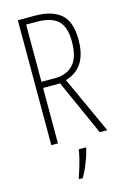

<svg xmlns="http://www.w3.org/2000/svg" viewBox="-138 -776 693 1060"><g transform="rotate(-15 208.0 -246.5)"><path d="M175 -714Q271 -714 322 -671Q373 -628 373 -523Q373 -362 248 -326L397 0H354L212 -317H115V0H77V-714ZM173 -679H115V-352H194Q258 -352 296.5 -392Q335 -432 335 -523Q335 -606 297.5 -642.5Q260 -679 173 -679ZM258 71Q249 106 233 147Q217 188 197 221H177V211Q184 193 192.5 165.5Q201 138 208 109.5Q215 81 217 61H258Z"/></g></svg>

Font: Noto Sans Lao Looped ExtraCondensed ExtraLight
Style: Regular
Weight: 200
Width: 2
Designer: Mark Frömberg, Ben Mitchell
Foundry: The Fontpad Ltd
Version: Version 1.002; ttfautohint (v1.8.4.7-5d5b)